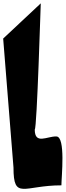

<svg xmlns="http://www.w3.org/2000/svg" viewBox="-23 -1084 414 1210"><path d="M-3 -841 62 -28C62 180 126 84 364 84C364 32 392 -224 332 -224C274 -226 196 -170 196 -268C210 -268 234 -1087 234 -1063Z"/></svg>

Font: Chaingun
Style: Regular
Weight: 400
Version: Version 0.91